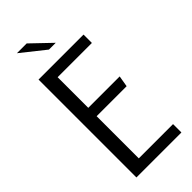

<svg xmlns="http://www.w3.org/2000/svg" viewBox="-248 -816 860 860"><g transform="rotate(-45 182.0 -386.0)"><path d="M52 -620H337V-567H120V-373H319L310 -320H120V-53H337V0H52ZM180 -682 67 -772H129L223 -682Z"/></g></svg>

Font: Smooch Sans Medium
Style: Regular
Weight: 500
Designer: Robert E. Leuschke
Foundry: Robert E. Leuschke
Version: Version 1.010; ttfautohint (v1.8.3)